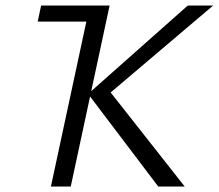

<svg xmlns="http://www.w3.org/2000/svg" viewBox="-20 -678 795 698"><path d="M555.2 0 300.3 -336.6 662.8 -658H755L359.5 -322.5L369.2 -358.5L651.4 0ZM165.1 0 306.5 -658H378.5L237.2 0ZM117.1 -599.5 129.5 -658H336.8L324.5 -599.5Z"/></svg>

Font: Ysabeau
Style: Bold Italic
Weight: 700
Italic angle: -12°
Designer: Christian Thalmann (Catharsis Fonts)
Version: Version 2.002